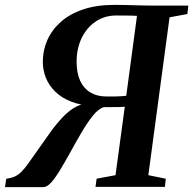

<svg xmlns="http://www.w3.org/2000/svg" viewBox="-54 -766 792 787"><path d="M-33.5 1 -28.5 -33Q-8 -36 6.5 -42.5Q21 -49 34 -62Q47 -75 63.2 -97.8Q79.5 -120.5 104 -155.5Q127 -189 151.8 -223.2Q176.5 -257.5 203.2 -285.8Q230 -314 259 -329.2Q288 -344.5 319 -339.5L326.5 -332Q275.5 -334.5 237 -349.8Q198.5 -365 173 -389.8Q147.5 -414.5 134.5 -446Q121.5 -477.5 121.5 -512.5Q121.5 -559.5 140 -601.5Q158.5 -643.5 195.2 -676.2Q232 -709 287 -727.5Q342 -746 415 -746Q439 -746 459 -745.5Q479 -745 497.5 -744.5Q516 -744 535.2 -743.5Q554.5 -743 577 -743H718L714 -708.5L641 -695L554 -48L625.5 -33.5L622 0H337.5L342 -33.5L419.5 -48L457.5 -328.5Q446.5 -327.5 432.2 -327.2Q418 -327 403 -327Q388 -327 372.5 -327Q350 -321 326.2 -291.2Q302.5 -261.5 278.5 -220.2Q254.5 -179 231.5 -137Q211.5 -101 192.5 -69.5Q173.5 -38 156.2 -18.5Q139 1 123.5 1ZM463.5 -373.5 507.5 -701Q501 -701.5 491.8 -701.8Q482.5 -702 466.5 -702.2Q450.5 -702.5 422.5 -702.5Q375 -702.5 338.2 -677.8Q301.5 -653 280.8 -610.2Q260 -567.5 260 -512.5Q260 -466.5 274.5 -435Q289 -403.5 316.5 -387Q344 -370.5 383 -370.5Q392 -370.5 403 -370.5Q414 -370.5 425 -370.8Q436 -371 446 -371.8Q456 -372.5 463.5 -373.5Z"/></svg>

Font: Merriweather 72pt SemiBold
Style: Italic
Weight: 600
Italic angle: -7.8°
Version: Version 2.101